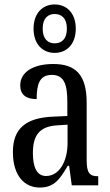

<svg xmlns="http://www.w3.org/2000/svg" viewBox="-20 -834 494 864"><path d="M226 -596C279 -596 321 -634 321 -705C321 -776 279 -814 226 -814C173 -814 131 -776 131 -705C131 -634 173 -596 226 -596ZM226 -639C197 -639 172 -657 172 -705C172 -753 197 -771 226 -771C256 -771 281 -753 281 -705C281 -657 256 -639 226 -639ZM159 10C226 10 251 -31 285 -88H291L303 0H422V-41H419C383 -41 370 -57 370 -113V-372C370 -499 319 -546 220 -546C130 -546 71 -510 71 -450C71 -409 96 -388 145 -388C145 -453 157 -497 213 -497C272 -497 283 -448 283 -373V-312L218 -309C97 -304 38 -256 38 -150C38 -41 92 10 159 10ZM187 -42C146 -42 128 -82 128 -144C128 -223 155 -265 238 -270L284 -273V-191C284 -106 246 -42 187 -42Z"/></svg>

Font: Noto Serif Georgian ExtraCondensed
Style: Regular
Weight: 400
Width: 2
Designer: Monotype Design Team, Akaki Razmadze
Foundry: Google LLC
Version: Version 2.003